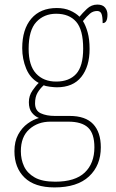

<svg xmlns="http://www.w3.org/2000/svg" viewBox="-20 -577 506 838"><path d="M218 241Q131 241 87 198Q43 155 43 83Q43 40 59.5 10Q76 -20 101 -38Q126 -56 150 -62Q132 -69 119 -85.5Q106 -102 106 -131Q106 -159 121.5 -181.5Q137 -204 149 -215Q112 -235 94.5 -277Q77 -319 77 -367Q77 -449 116.5 -495.5Q156 -542 228 -542Q261 -542 286 -531Q311 -520 327 -504Q340 -520 359.5 -538.5Q379 -557 405 -557Q428 -557 438.5 -544Q449 -531 449 -513Q449 -476 428 -476Q428 -504 423 -516.5Q418 -529 404 -529Q386 -529 372.5 -517.5Q359 -506 342 -485Q354 -466 362.5 -436Q371 -406 371 -363Q371 -287 335 -241.5Q299 -196 228 -196Q217 -196 197.5 -198.5Q178 -201 171 -205Q155 -191 144 -172.5Q133 -154 133 -126Q133 -94 158 -82.5Q183 -71 219 -71H284Q353 -71 386.5 -35.5Q420 0 420 66Q420 145 368.5 193Q317 241 218 241ZM225 -221Q282 -221 312.5 -254.5Q343 -288 343 -365Q343 -447 312.5 -482Q282 -517 225 -517Q172 -517 138.5 -481Q105 -445 105 -364Q105 -291 137.5 -256Q170 -221 225 -221ZM221 216Q308 216 350 176Q392 136 392 66Q392 6 364.5 -20Q337 -46 278 -46H200Q145 -46 108 -13Q71 20 71 83Q71 119 85 149Q99 179 131.5 197.5Q164 216 221 216Z"/></svg>

Font: Noto Serif Ethiopic SemiCondensed Thin
Style: Regular
Weight: 100
Width: 4
Designer: Monotype Design Team
Foundry: Monotype Imaging Inc.
Version: Version 2.102; ttfautohint (v1.8.4.7-5d5b)